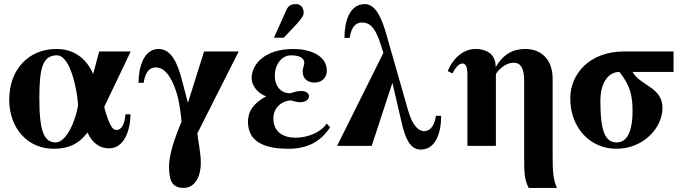

<svg xmlns="http://www.w3.org/2000/svg" viewBox="-20 -712 3346 937"><path d="M592 -154C589 -104 571 -78 550 -78C536 -78 523 -80 498 -156C495 -165 489 -186 489 -191L618 -461H464L435 -352H434C411 -406 359 -473 255 -473C120 -473 25 -373 25 -226C25 -84 117 14 241 14C310 14 360 -5 407 -65C431 -14 466 12 512 12C587 12 616 -77 617 -154ZM361 -198C350 -126 305 -17 252 -17C194 -17 172 -73 172 -233C172 -382 189 -442 258 -442C326 -442 358 -262 361 -198Z M976 -461 897 -210 868 -321C846 -406 815 -473 754 -473C679 -473 656 -378 656 -308H681C691 -375 721 -383 740 -383C789 -383 816 -327 832 -287C850 -243 860 -185 866 -118C831 -36 805 45 805 98C805 160 814 205 876 205C935 205 960 144 960 84C960 31 947 -22 943 -61L1145 -461Z M1317 -528H1365L1428 -595C1447 -616 1462 -635 1462 -648C1462 -674 1449 -692 1425 -692C1405 -692 1388 -687 1378 -664ZM1574 -109C1547 -66 1481 -40 1423 -40C1363 -40 1314 -67 1314 -135C1314 -190 1361 -222 1400 -222C1417 -217 1433 -213 1444 -213C1475 -213 1488 -229 1488 -243C1488 -255 1476 -268 1449 -268C1419 -268 1406 -257 1395 -257C1350 -257 1321 -292 1321 -342C1321 -396 1354 -442 1400 -442C1446 -442 1465 -426 1465 -405C1465 -394 1457 -378 1457 -363C1457 -324 1486 -309 1514 -309C1555 -309 1575 -337 1575 -367C1575 -444 1488 -473 1411 -473C1274 -473 1208 -400 1208 -330C1208 -298 1234 -258 1278 -242V-241C1219 -210 1190 -170 1190 -118C1190 -10 1288 14 1388 14C1481 14 1545 -21 1591 -91Z M1686 -527C1697 -594 1727 -602 1745 -602C1780 -602 1809 -587 1839 -492L1851 -454L1625 0H1794L1895 -308L1941 -110C1957 -41 1980 18 2033 18C2108 18 2133 -67 2133 -147H2108C2097 -80 2067 -72 2049 -72C2026 -72 1995 -93 1972 -172L1865 -546C1846 -612 1817 -692 1761 -692C1682 -692 1661 -600 1661 -527Z M2400 0V-348C2400 -352 2406 -361 2417 -372C2439 -394 2463 -406 2488 -406C2521 -406 2538 -378 2538 -319V53C2538 129 2539 165 2560 205H2698C2680 165 2677 127 2677 52V-328C2677 -418 2625 -473 2543 -473C2482 -473 2435 -446 2400 -386H2399C2399 -456 2344 -473 2301 -473C2235 -473 2186 -419 2165 -365L2188 -354C2201 -378 2217 -402 2237 -402C2259 -402 2261 -370 2261 -346V0Z M3267 -461H3028C2852 -461 2763 -347 2763 -232C2763 -86 2862 14 2988 14C3121 14 3213 -89 3213 -185C3213 -288 3104 -293 3067 -361H3267ZM3067 -169C3067 -93 3050 -17 2990 -17C2933 -17 2910 -71 2910 -219C2910 -316 2954 -361 3003 -361C3055 -295 3067 -247 3067 -169Z"/></svg>

Font: STIXGeneral
Style: Bold
Weight: 700
Designer: MicroPress Inc., with final additions and corrections provided by Coen Hoffman, Elsevier (retired)
Version: Version 1.1.0